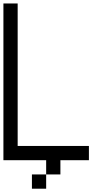

<svg xmlns="http://www.w3.org/2000/svg" viewBox="-20 -937 623 1123"><path d="M0 0V-916.7H83.3V-83.3H500V0H333.3V83.3H250V0ZM166.7 166.7V83.3H250V166.7Z"/></svg>

Font: Galmuri11 Regular
Style: Regular
Weight: 400
Designer: Minseo Lee (Quiple)
Version: Version 2.356;hotconv 1.1.0;makeotfexe 2.6.0 DEVELOPMENT